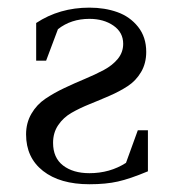

<svg xmlns="http://www.w3.org/2000/svg" viewBox="-20 -472 450 500"><path d="M365.2 -25.9Q318.4 -6.3 287.1 0.7Q255.9 7.8 212.9 7.8Q136.2 7.8 92 -26.9Q47.9 -61.5 47.9 -122.1Q47.9 -151.9 61.8 -175.8Q75.7 -199.7 98.1 -214.8Q120.6 -230 147.5 -242.7Q174.3 -255.4 201.2 -266.6Q228 -277.8 250.5 -289.8Q272.9 -301.8 286.9 -318.8Q300.8 -335.9 300.8 -357.9Q300.8 -387.7 275.4 -405.3Q250 -422.9 212.9 -422.9Q165 -422.9 130.9 -396L100.1 -314H74.2V-412.1Q134.8 -452.1 212.9 -452.1Q252.9 -452.1 285.6 -440.4Q318.4 -428.7 339.6 -402.1Q360.8 -375.5 360.8 -336.9Q360.8 -307.1 347.4 -284.4Q334 -261.7 312.7 -247.8Q291.5 -233.9 265.6 -222.7Q239.7 -211.4 213.6 -200.9Q187.5 -190.4 166.3 -178.2Q145 -166 131.6 -146.2Q118.2 -126.5 118.2 -100.1Q118.2 -61 144.3 -41Q170.4 -21 212.9 -21Q266.1 -21 308.1 -47.9L338.9 -132.8H365.2Z"/></svg>

Font: Dihjauti
Style: Regular
Weight: 400
Designer: T. Christopher White
Version: Version 3.0.0